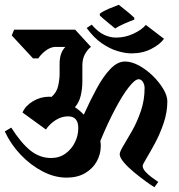

<svg xmlns="http://www.w3.org/2000/svg" viewBox="-42 -763 749 802"><path d="M519 -681Q502 -675 478 -664.5Q454 -654 439 -644Q422 -658 405.5 -671.5Q389 -685 375 -698V-706Q390 -717 412.5 -726.5Q435 -736 454 -743Q468 -732 485.5 -718Q503 -704 519 -689ZM341 -660Q368 -629 393 -617.5Q418 -606 443 -606Q481 -606 516 -622.5Q551 -639 567 -659L643 -601Q627 -578 590.5 -559Q554 -540 507 -540Q482 -540 449.5 -549.5Q417 -559 383.5 -582Q350 -605 320 -646ZM302 -422Q302 -393 295.5 -364.5Q289 -336 271 -315Q291 -302 308 -284Q335 -344 362.5 -394.5Q390 -445 419.5 -475.5Q449 -506 480 -506Q508 -506 539 -489Q570 -472 596.5 -446Q623 -420 640 -391.5Q657 -363 657 -340Q657 -294 641.5 -248.5Q626 -203 605.5 -165Q585 -127 569.5 -101.5Q554 -76 554 -70Q554 -59 565 -46.5Q576 -34 591.5 -22.5Q607 -11 619 -3L603 19Q591 12 567.5 -5Q544 -22 518.5 -43Q493 -64 475.5 -84.5Q458 -105 458 -119Q458 -129 473.5 -154.5Q489 -180 510 -217Q531 -254 546.5 -299.5Q562 -345 562 -395Q562 -409 555 -420.5Q548 -432 537 -432Q522 -432 496 -399Q470 -366 439 -307.5Q408 -249 377 -174Q378 -169 378.5 -164Q379 -159 379 -154Q379 -119 362 -88.5Q345 -58 313 -39.5Q281 -21 236 -21Q186 -21 136 -47Q86 -73 44.5 -116.5Q3 -160 -22 -214L5 -230Q47 -164 86 -133.5Q125 -103 171 -103Q206 -103 231.5 -121.5Q257 -140 271 -168.5Q285 -197 285 -228Q285 -277 242 -277Q215 -277 190 -261Q165 -245 150 -222L52 -293Q64 -321 95.5 -340Q127 -359 163 -359Q165 -359 168 -359Q171 -359 173 -358Q195 -377 201 -404.5Q207 -432 207 -455V-497Q207 -543 231 -567H186Q166 -565 147 -550Q128 -535 118 -519H96L7 -615L17 -639H272L338 -567Q324 -557 313 -537Q302 -517 302 -490Z"/></svg>

Font: Jaini Purva
Style: Regular
Weight: 400
Designer: Maithili Shingre, Girish Dalvi (Devanagari), Taresh Vohra (Latin)
Foundry: Ek Type
Version: Version 2.000; ttfautohint (v1.8.4.7-5d5b)